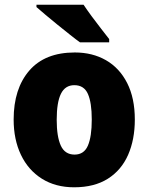

<svg xmlns="http://www.w3.org/2000/svg" viewBox="-20 -786 633 816"><path d="M553 -278Q553 -193 524.5 -128Q496 -63 438.5 -26.5Q381 10 295 10Q216 10 158 -26.5Q100 -63 69 -128Q38 -193 38 -278Q38 -409 104.5 -486Q171 -563 298 -563Q373 -563 430.5 -530Q488 -497 520.5 -433Q553 -369 553 -278ZM221 -277Q221 -205 238.5 -167Q256 -129 297 -129Q337 -129 353.5 -167Q370 -205 370 -278Q370 -350 353.5 -387Q337 -424 296 -424Q257 -424 239 -387.5Q221 -351 221 -277ZM335 -766Q349 -745 369.5 -717Q390 -689 410.5 -663Q431 -637 444 -620V-606H320Q303 -618 278 -638Q253 -658 225.5 -680Q198 -702 174 -722.5Q150 -743 135 -756V-766Z"/></svg>

Font: Noto Sans Myanmar SemiCondensed Black
Style: Regular
Weight: 900
Width: 4
Designer: Monotype Design Team
Foundry: Monotype Imaging Inc.
Version: Version 2.107; ttfautohint (v1.8.4.7-5d5b)